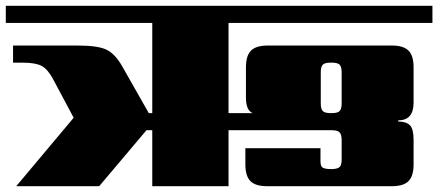

<svg xmlns="http://www.w3.org/2000/svg" viewBox="-40 -642 1511 662"><path d="M1066 -392V-286Q1066 -266 1073 -259Q1080 -252 1100 -252H1104Q1124 -252 1131 -259Q1138 -266 1138 -286V-392Q1138 -412 1131 -419Q1124 -426 1104 -426H1100Q1080 -426 1073 -419Q1066 -412 1066 -392ZM748 -563V-252H831Q808 -262 808 -305V-410Q808 -450 825.5 -467.5Q843 -485 883 -485H1311Q1351 -485 1368.5 -467.5Q1386 -450 1386 -410V-288Q1386 -227 1333 -227V-223Q1361 -223 1373.5 -210Q1386 -197 1386 -160V-75Q1386 -35 1368.5 -17.5Q1351 0 1311 0H881Q841 0 823.5 -17.5Q806 -35 806 -75V-131H1065V-85Q1065 -68 1073.5 -63.5Q1082 -59 1102 -59H1106Q1126 -60 1132 -67Q1138 -74 1138 -93V-159Q1138 -178 1131 -185.5Q1124 -193 1104 -193H748V0H485V-193H465L302 0H16L214 -236L142 -371Q124 -404 103 -415Q82 -426 37 -426H5V-485H228Q298 -485 327.5 -470.5Q357 -456 381 -414L473 -252H485V-563H-20V-622H1451V-563Z"/></svg>

Font: Sarpanch Black
Style: Regular
Weight: 900
Designer: Manushi Parikh (Devanagari and Latin), Jyotish Sonowal (Devanagari)
Foundry: Indian Type Foundry
Version: Version 2.004;PS 1.0;hotconv 1.0.78;makeotf.lib2.5.61930; tt